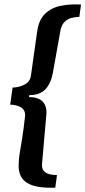

<svg xmlns="http://www.w3.org/2000/svg" viewBox="-20 -707 394 886"><path d="M235 159Q190 161 151 154Q112 147 89 124Q66 101 66 56Q66 45 67.5 27.5Q69 10 73 -12.5Q77 -35 81 -61Q85 -87 89 -115.5Q93 -144 96 -174Q96 -202 74.5 -213Q53 -224 27 -224L38 -303Q65 -303 92 -316Q119 -329 123 -360L151 -558Q158 -614 187 -642.5Q216 -671 259.5 -680Q303 -689 354 -686L346 -629Q327 -629 309 -624Q291 -619 277 -605Q263 -591 258 -561L224 -371Q215 -322 189.5 -295Q164 -268 115 -268L114 -259Q157 -259 177 -238Q197 -217 194 -179L174 48Q172 70 182 81.5Q192 93 209 97Q226 101 243 101Z"/></svg>

Font: Chivo SemiBold
Style: Italic
Weight: 600
Italic angle: -8.05°
Designer: Hector Gatti
Foundry: Omnibus-Type
Version: Version 2.002